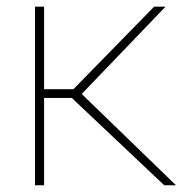

<svg xmlns="http://www.w3.org/2000/svg" viewBox="-20 -548 569 568"><path d="M465.8 0 192.4 -258.3H110.4V0H83.5V-528.3H110.4V-284.2H197.3L436 -528.3H469.7L221.7 -270L500.5 0Z"/></svg>

Font: Vazirmatn RD UI Thin
Style: Regular
Weight: 100
Designer: Saber Rastikerdar
Foundry: Saber Rastikerdar
Version: Version 33.003